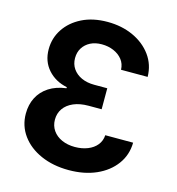

<svg xmlns="http://www.w3.org/2000/svg" viewBox="-110 -832 861 936"><g transform="rotate(15 320.5 -363.5)"><path d="M320.8 9.8Q241.7 9.8 179.9 -17.6Q118.2 -44.9 83.3 -93Q48.3 -141.1 48.3 -202.6Q48.3 -248 66.7 -283.9Q85 -319.8 120.6 -343Q156.2 -366.2 208 -373V-378.4Q148.4 -390.6 111.6 -432.1Q74.7 -473.6 74.7 -534.7Q74.7 -590.8 105 -636.7Q135.3 -682.6 189.9 -710Q244.6 -737.3 318.4 -737.3Q390.6 -737.3 448.5 -710.7Q506.3 -684.1 540.5 -637.2Q574.7 -590.3 575.7 -528.8H441.4Q440.4 -558.6 423.6 -579.8Q406.7 -601.1 379.4 -612.8Q352.1 -624.5 319.3 -624.5Q286.6 -624.5 262.2 -612.1Q237.8 -599.6 223.9 -577.6Q210 -555.7 210 -525.9Q210 -495.6 225.8 -472.7Q241.7 -449.7 269.5 -437Q297.4 -424.3 334 -424.3H399.9V-318.4H334Q290 -318.4 258.3 -304.7Q226.6 -291 209.7 -266.8Q192.9 -242.7 192.9 -210.9Q192.9 -180.2 209.2 -156.5Q225.6 -132.8 254.6 -119.9Q283.7 -106.9 320.8 -106.9Q356.4 -106.9 385.3 -118.4Q414.1 -129.9 431.2 -151.1Q448.2 -172.4 449.7 -200.7H590.3Q589.4 -138.7 554.4 -91.1Q519.5 -43.5 459.2 -16.8Q398.9 9.8 320.8 9.8Z"/></g></svg>

Font: Inter
Style: 650
Weight: 650
Designer: Rasmus Andersson
Foundry: rsms
Version: Version 4.001;git-66647c0bb